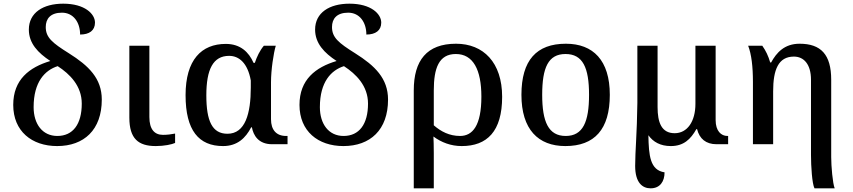

<svg xmlns="http://www.w3.org/2000/svg" viewBox="-20 -785 4640 1045"><path d="M291 10C437 10 534 -78 534 -243C534 -358 463 -427 355 -495C264 -552 229 -581 229 -638C229 -683 255 -716 317 -716C379 -716 416 -664 416 -597C466 -597 497 -619 497 -662C497 -709 442 -765 324 -765C215 -765 137 -716 137 -624C137 -549 187 -497 254 -453C140 -419 52 -352 52 -214C52 -71 153 10 291 10ZM292 -45C211 -45 163 -110 163 -202C163 -340 225 -403 294 -425C360 -382 425 -318 425 -221C425 -109 377 -45 292 -45Z M828 10C874 10 916 1 933 -7V-58C912 -54 891 -51 867 -51C821 -51 793 -81 793 -148V-536H684V-145C684 -30 733 10 828 10Z M1194 10C1272 10 1317 -34 1347 -92H1351C1359 -49 1386 0 1461 0H1545V-45H1537C1484 -45 1455 -78 1455 -136V-338C1455 -404 1469 -497 1481 -536H1416C1394 -510 1378 -476 1367 -443H1360C1334 -502 1288 -546 1209 -546C1077 -546 990 -460 990 -267C990 -75 1062 10 1194 10ZM1218 -57C1135 -57 1103 -126 1103 -266C1103 -408 1140 -481 1227 -481C1281 -481 1328 -442 1345 -347V-309C1345 -167 1315 -57 1218 -57Z M1849 10C1995 10 2092 -78 2092 -243C2092 -358 2021 -427 1913 -495C1822 -552 1787 -581 1787 -638C1787 -683 1813 -716 1875 -716C1937 -716 1974 -664 1974 -597C2024 -597 2055 -619 2055 -662C2055 -709 2000 -765 1882 -765C1773 -765 1695 -716 1695 -624C1695 -549 1745 -497 1812 -453C1698 -419 1610 -352 1610 -214C1610 -71 1711 10 1849 10ZM1850 -45C1769 -45 1721 -110 1721 -202C1721 -340 1783 -403 1852 -425C1918 -382 1983 -318 1983 -221C1983 -109 1935 -45 1850 -45Z M2232 240H2341V49C2341 13 2340 -24 2339 -42C2382 -10 2434 10 2493 10C2631 10 2713 -70 2713 -258C2713 -445 2611 -547 2462 -547C2303 -547 2232 -456 2232 -293ZM2484 -45C2426 -45 2380 -69 2341 -103V-293C2341 -413 2368 -491 2461 -491C2555 -491 2600 -406 2600 -259C2600 -101 2552 -45 2484 -45Z M3057 10C3216 10 3299 -81 3299 -269C3299 -457 3208 -547 3060 -547C2900 -547 2818 -457 2818 -269C2818 -81 2909 10 3057 10ZM3059 -45C2965 -45 2931 -122 2931 -269C2931 -417 2964 -491 3058 -491C3152 -491 3186 -417 3186 -269C3186 -122 3153 -45 3059 -45Z M3521 240C3572 240 3597 203 3597 153C3518 141 3511 62 3509 -49C3535 -12 3575 10 3631 10C3701 10 3739 -27 3770 -82H3774C3787 -30 3822 0 3880 0H3943V-45H3939C3905 -45 3875 -72 3875 -131V-536H3765V-220C3765 -124 3721 -60 3652 -60C3580 -60 3559 -119 3559 -202V-536H3449V-225C3447 -58 3437 38 3437 118C3437 210 3477 240 3521 240Z M4413 240H4523C4512 214 4504 119 4504 70V-351C4504 -488 4448 -547 4332 -547C4249 -547 4206 -498 4177 -445H4172C4162 -480 4148 -509 4129 -536H4052C4070 -490 4078 -422 4078 -339V0H4188V-288C4188 -405 4216 -477 4301 -477C4356 -477 4394 -434 4394 -351V59C4394 120 4400 215 4413 240Z"/></svg>

Font: Noto Serif Thai Medium
Style: Regular
Weight: 500
Designer: Monotype Design Team
Foundry: Monotype Imaging Inc.
Version: Version 1.901;PS 001.901;hotconv 1.0.88;makeotf.lib2.5.64775